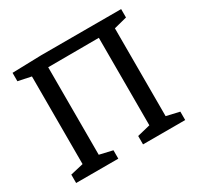

<svg xmlns="http://www.w3.org/2000/svg" viewBox="-150 -875 1078 1049"><g transform="rotate(-30 388.5 -350.0)"><path d="M733 -700V-647L651 -626V-72L733 -53V0H467V-53L549 -73V-625L229 -624V-72L311 -53V0H45V-53L127 -72V-625L45 -642V-695L229 -700Z"/></g></svg>

Font: Bitter Pro Medium
Style: Regular
Weight: 500
Designer: Sol Matas, and Bitter project Authors
Foundry: Sol Matas
Version: Version 1.010